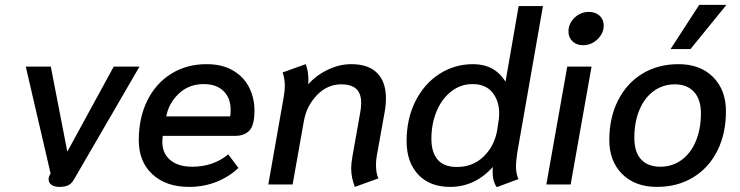

<svg xmlns="http://www.w3.org/2000/svg" viewBox="-20 -759 3043 790"><path d="M180 -21Q180 -32 185 -39L188 -46L86 -485H189L257 -135L448 -485H554L284 -20Q275 -4 261.5 3Q248 10 224 10Q204 10 192 1.5Q180 -7 180 -21Z M551 -182Q551 -274 586 -345Q621 -416 684.5 -455.5Q748 -495 830 -495Q895 -495 939.5 -468.5Q984 -442 1005.5 -398.5Q1027 -355 1027 -305Q1027 -243 1006 -221.5Q985 -200 948 -200H650Q648 -191 648 -174Q648 -128 680.5 -100.5Q713 -73 771 -73Q858 -73 919 -124L961 -68Q922 -31 870 -10.5Q818 10 758 10Q663 10 607 -42Q551 -94 551 -182ZM927 -280Q929 -289 929 -308Q929 -355 900 -384Q871 -413 818 -413Q757 -413 715.5 -373.5Q674 -334 664 -280Z M1425 -67Q1425 -87 1430 -115L1462 -295Q1466 -315 1466 -336Q1466 -375 1445.5 -393.5Q1425 -412 1384 -412Q1327 -412 1284 -367.5Q1241 -323 1230 -259L1184 0H1084L1147 -358Q1152 -386 1152 -406Q1152 -434 1143 -461L1238 -495Q1249 -466 1249 -429Q1249 -418 1248 -412Q1282 -450 1329.5 -472.5Q1377 -495 1425 -495Q1496 -495 1532 -458.5Q1568 -422 1568 -354Q1568 -326 1562 -294L1530 -116Q1527 -98 1527 -81Q1527 -46 1537 -25L1440 10Q1425 -28 1425 -67Z M2007 -53Q2007 -65 2008 -72Q1934 10 1832 10Q1748 10 1700.5 -41Q1653 -92 1653 -178Q1653 -270 1689 -342Q1725 -414 1787.5 -454.5Q1850 -495 1927 -495Q2015 -495 2060 -423L2114 -734H2214L2108 -129Q2103 -94 2103 -75Q2103 -45 2113 -22L2024 11Q2007 -12 2007 -53ZM2026 -225 2031 -259Q2034 -276 2034 -292Q2034 -344 2006 -378.5Q1978 -413 1924 -413Q1876 -413 1837.5 -383.5Q1799 -354 1777 -302.5Q1755 -251 1755 -187Q1755 -133 1780.5 -102.5Q1806 -72 1860 -72Q1926 -72 1970.5 -115.5Q2015 -159 2026 -225Z M2319 -630Q2319 -662 2344 -686Q2369 -710 2403 -710Q2430 -710 2447 -694.5Q2464 -679 2464 -654Q2464 -622 2438.5 -597.5Q2413 -573 2379 -573Q2352 -573 2335.5 -589Q2319 -605 2319 -630ZM2314 -485H2414L2328 0H2228Z M2487 -183Q2487 -274 2522.5 -345Q2558 -416 2622.5 -455.5Q2687 -495 2772 -495Q2861 -495 2914 -442Q2967 -389 2967 -301Q2967 -210 2932 -139.5Q2897 -69 2832.5 -29.5Q2768 10 2683 10Q2593 10 2540 -43Q2487 -96 2487 -183ZM2864 -293Q2864 -350 2835.5 -381Q2807 -412 2757 -412Q2708 -412 2670 -384.5Q2632 -357 2611 -307Q2590 -257 2590 -192Q2590 -133 2618 -103Q2646 -73 2697 -73Q2746 -73 2784 -100.5Q2822 -128 2843 -178Q2864 -228 2864 -293ZM2857 -739H2969L2821 -557H2739Z"/></svg>

Font: Niramit Medium
Style: Italic
Weight: 500
Italic angle: -10°
Designer: Katatrad Aksorn Co.,Ltd.
Foundry: Cadson Demak Co.,Ltd.
Version: Version 1.000; ttfautohint (v1.6)